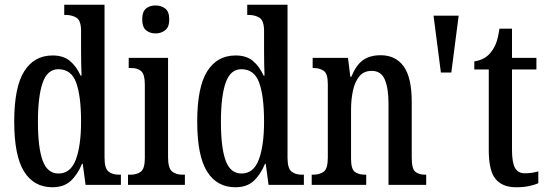

<svg xmlns="http://www.w3.org/2000/svg" viewBox="-20 -780 2308 810"><path d="M201 10Q123 10 81.5 -56.5Q40 -123 40 -267Q40 -412 82 -479Q124 -546 202 -546Q248 -546 275.5 -522.5Q303 -499 320 -461H324Q323 -484 322.5 -511.5Q322 -539 322 -567V-649Q322 -693 303 -705Q284 -717 257 -717H251V-760H421V-115Q421 -70 437.5 -56.5Q454 -43 482 -43H490V0H341L329 -89H326Q307 -43 278 -16.5Q249 10 201 10ZM227 -48Q278 -48 300 -107Q322 -166 322 -267Q322 -374 301.5 -431Q281 -488 226 -488Q180 -488 160 -431Q140 -374 140 -266Q140 -157 160 -102.5Q180 -48 227 -48Z M636 -639Q612 -639 596 -652.5Q580 -666 580 -698Q580 -731 596 -744Q612 -757 636 -757Q660 -757 677 -744Q694 -731 694 -698Q694 -666 677 -652.5Q660 -639 636 -639ZM520 0V-43H530Q558 -43 574.5 -56Q591 -69 591 -113V-423Q591 -466 576 -479.5Q561 -493 534 -493H523V-536H689V-117Q689 -71 705.5 -57Q722 -43 750 -43H760V0Z M973 10Q895 10 853.5 -56.5Q812 -123 812 -267Q812 -412 854 -479Q896 -546 974 -546Q1020 -546 1047.5 -522.5Q1075 -499 1092 -461H1096Q1095 -484 1094.5 -511.5Q1094 -539 1094 -567V-649Q1094 -693 1075 -705Q1056 -717 1029 -717H1023V-760H1193V-115Q1193 -70 1209.5 -56.5Q1226 -43 1254 -43H1262V0H1113L1101 -89H1098Q1079 -43 1050 -16.5Q1021 10 973 10ZM999 -48Q1050 -48 1072 -107Q1094 -166 1094 -267Q1094 -374 1073.5 -431Q1053 -488 998 -488Q952 -488 932 -431Q912 -374 912 -266Q912 -157 932 -102.5Q952 -48 999 -48Z M1295 0V-43H1301Q1328 -43 1345.5 -55.5Q1363 -68 1363 -115V-425Q1363 -469 1346 -481Q1329 -493 1303 -493H1299V-536H1448L1458 -456H1462Q1482 -505 1511 -526Q1540 -547 1586 -547Q1649 -547 1683 -500Q1717 -453 1717 -350V-115Q1717 -68 1732 -55.5Q1747 -43 1774 -43H1778V0H1619V-344Q1619 -407 1603.5 -444Q1588 -481 1548 -481Q1515 -481 1496 -458Q1477 -435 1469 -397.5Q1461 -360 1461 -319V-110Q1461 -66 1477.5 -54.5Q1494 -43 1520 -43H1525V0Z M1840 -474 1809 -714H1915L1884 -474Z M2157 10Q2100 10 2071 -24.5Q2042 -59 2042 -146V-487H1981V-521Q2006 -525 2023 -535Q2040 -545 2052 -561Q2064 -576 2072.5 -597Q2081 -618 2087 -659H2140V-536H2243V-487H2140V-147Q2140 -95 2152.5 -72Q2165 -49 2194 -49Q2210 -49 2223.5 -51Q2237 -53 2251 -57V-7Q2238 -1 2214 4.5Q2190 10 2157 10Z"/></svg>

Font: Noto Serif Tamil ExtraCondensed Medium
Style: Regular
Weight: 500
Width: 2
Designer: Indian Type Foundry, Tom Grace, and the Monotype Design Team
Foundry: Monotype Imaging Inc.
Version: Version 2.004; ttfautohint (v1.8.4.7-5d5b)